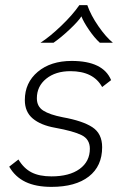

<svg xmlns="http://www.w3.org/2000/svg" viewBox="-20 -719 487 750"><path d="M16 -68 52 -96Q73 -61 103.5 -45.5Q134 -30 181 -30Q251 -30 291 -59Q331 -88 331 -138Q331 -175 299 -191Q267 -207 195 -220Q139 -230 108 -256Q77 -282 77 -328Q77 -396 127.5 -438.5Q178 -481 260 -481Q383 -481 414 -406L379 -379Q345 -441 255 -441Q197 -441 160.5 -411.5Q124 -382 124 -335Q124 -303 149 -287Q174 -271 225 -261Q303 -247 341 -222Q379 -197 379 -144Q379 -70 327 -29.5Q275 11 181 11Q120 11 79.5 -8.5Q39 -28 16 -68ZM290 -699H321Q335 -659 364.5 -616.5Q394 -574 421 -552H370Q349 -571 327.5 -602.5Q306 -634 298 -655Q286 -636 252 -604Q218 -572 189 -552H138Q174 -575 218.5 -617.5Q263 -660 290 -699Z"/></svg>

Font: KoHo Light
Style: Italic
Weight: 300
Italic angle: -10°
Version: Version 1.000; ttfautohint (v1.6)